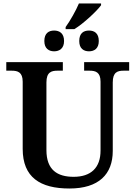

<svg xmlns="http://www.w3.org/2000/svg" viewBox="-20 -1070 776 1100"><path d="M356 -903H406C460 -936 536 -1008 559 -1040V-1050H432C416 -1011 382 -951 356 -915ZM290 -776C320 -776 347 -792 347 -835C347 -880 320 -895 290 -895C260 -895 234 -880 234 -835C234 -792 260 -776 290 -776ZM490 -776C520 -776 546 -792 546 -835C546 -880 520 -895 490 -895C459 -895 434 -880 434 -835C434 -792 459 -776 490 -776ZM378 10C546 10 626 -72 626 -205V-598C626 -657 654 -665 688 -665H720V-714H462V-665H493C527 -665 556 -657 556 -602V-207C556 -109 501 -57 402 -57C309 -57 246 -96 246 -210V-598C246 -657 275 -665 309 -665H340V-714H16V-665H47C81 -665 110 -657 110 -602V-217C110 -54 210 10 378 10Z"/></svg>

Font: Noto Serif Semi
Style: Regular
Weight: 600
Designer: Monotype Design Team
Foundry: Monotype Imaging Inc.
Version: Version 1.002